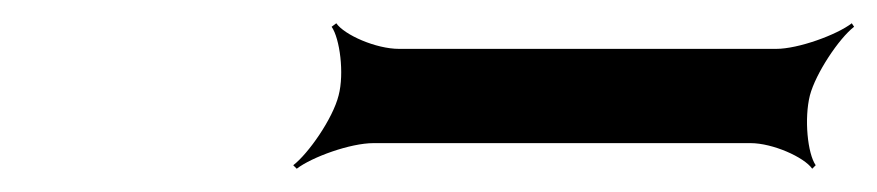

<svg xmlns="http://www.w3.org/2000/svg" viewBox="-20 -753 754 165"><path d="M676 -671C681 -690 701 -720 714 -730L712 -733C699 -723 666 -711 647 -711H323C303 -711 276 -723 269 -733L265 -730C272 -720 276 -690 271 -671C266 -651 245 -621 232 -611L235 -608C248 -618 281 -630 301 -630H625C644 -630 671 -618 678 -608L681 -611C674 -621 671 -651 676 -671Z"/></svg>

Font: Asimov
Style: EdgeNarIt
Weight: 500
Designer: Google
Version: Version 2.000980: 2014